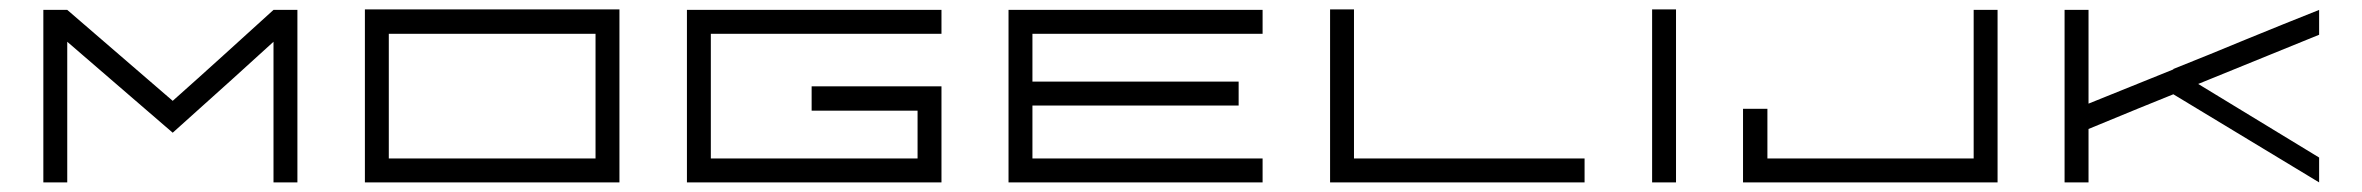

<svg xmlns="http://www.w3.org/2000/svg" viewBox="-20 -380 4921 400"><path d="M549.8 -359.4Q566.4 -359.4 599.6 -359.4Q599.6 -239.3 599.6 0Q583 0 549.8 0Q549.8 -97.7 549.8 -293Q480.5 -229.5 339.8 -103.5Q266.6 -167 120.1 -293Q120.1 -195.3 120.1 0Q103.5 0 70.3 0Q70.3 -119.1 70.3 -359.4Q86.9 -359.4 120.1 -359.4Q193.4 -295.9 339.8 -169.9Q392.6 -216.8 445.3 -264.6Q498 -312.5 549.8 -359.4Z M1220.7 -360.4Q1237.3 -360.4 1270.5 -360.4Q1270.5 -240.2 1270.5 0Q1093.8 0 740.2 0Q740.2 -120.1 740.2 -360.4Q860.4 -360.4 980.5 -360.4Q1100.6 -360.4 1220.7 -360.4ZM1220.7 -49.8Q1220.7 -136.7 1220.7 -309.6Q1077.1 -309.6 790 -309.6Q790 -223.6 790 -49.8Q898.4 -49.8 1005.9 -49.8Q1113.3 -49.8 1220.7 -49.8Z M1460.9 -49.8Q1604.5 -49.8 1891.6 -49.8Q1891.6 -83 1891.6 -149.4Q1818.4 -149.4 1670.9 -149.4Q1670.9 -167 1670.9 -200.2Q1761.7 -200.2 1941.4 -200.2Q1941.4 -183.6 1941.4 -149.4Q1941.4 -99.6 1941.4 0Q1931.6 0 1911.1 0Q1904.3 0 1891.6 0Q1748 0 1460.9 0Q1458 0 1451.2 0Q1438.5 0 1411.1 0Q1411.1 -120.1 1411.1 -359.4Q1424.8 -359.4 1451.2 -359.4Q1455.1 -359.4 1460.9 -359.4Q1621.1 -359.4 1941.4 -359.4Q1941.4 -342.8 1941.4 -309.6Q1781.2 -309.6 1460.9 -309.6Q1460.9 -245.1 1460.9 -179.7Q1460.9 -115.2 1460.9 -49.8Z M2610.4 -309.6Q2451.2 -309.6 2130.9 -309.6Q2130.9 -276.4 2130.9 -210Q2274.4 -210 2560.5 -210Q2560.5 -193.4 2560.5 -160.2Q2418 -160.2 2130.9 -160.2Q2130.9 -123 2130.9 -49.8Q2291 -49.8 2610.4 -49.8Q2610.4 -33.2 2610.4 0Q2451.2 0 2130.9 0Q2130.9 0 2130.9 0Q2114.3 0 2081.1 0Q2081.1 -120.1 2081.1 -359.4Q2097.7 -359.4 2130.9 -359.4Q2130.9 -359.4 2130.9 -359.4Q2291 -359.4 2610.4 -359.4Q2610.4 -347.7 2610.4 -335Q2610.4 -322.3 2610.4 -309.6Z M2800.8 -49.8Q2960.9 -49.8 3281.2 -49.8Q3281.2 -33.2 3281.2 0Q3112.3 0 2774.4 0Q2766.6 0 2751 0Q2751 -120.1 2751 -360.4Q2767.6 -360.4 2800.8 -360.4Q2800.8 -282.2 2800.8 -205.1Q2800.8 -127 2800.8 -49.8Z M3471.7 -360.4Q3471.7 -240.2 3471.7 0Q3455.1 0 3421.9 0Q3421.9 -120.1 3421.9 -360.4Q3433.6 -360.4 3446.3 -360.4Q3459 -360.4 3471.7 -360.4Z M4091.8 -359.4Q4108.4 -359.4 4141.6 -359.4Q4141.6 -240.2 4141.6 0Q4125 0 4091.8 0Q3931.6 0 3611.3 0Q3611.3 -2 3611.3 -5.9Q3611.3 -54.7 3611.3 -153.3Q3627.9 -153.3 3662.1 -153.3Q3662.1 -119.1 3662.1 -49.8Q3804.7 -49.8 4091.8 -49.8Q4091.8 -127 4091.8 -205.1Q4091.8 -282.2 4091.8 -359.4Z M4811.5 -359.4Q4811.5 -342.8 4811.5 -307.6Q4727.5 -273.4 4559.6 -205.1Q4643.6 -154.3 4811.5 -51.8Q4811.5 -34.2 4811.5 0Q4710 -61.5 4507.8 -183.6Q4507.8 -183.6 4507.8 -183.6Q4449.2 -160.2 4331.1 -111.3Q4331.1 -74.2 4331.1 0Q4314.5 0 4281.2 0Q4281.2 -120.1 4281.2 -359.4Q4297.9 -359.4 4331.1 -359.4Q4331.1 -293.9 4331.1 -164.1Q4389.6 -187.5 4507.8 -235.4Q4507.8 -236.3 4507.8 -236.3Q4507.8 -236.3 4507.8 -236.3Q4584 -266.6 4659.2 -297.9Q4735.4 -329.1 4811.5 -359.4Z"/></svg>

Font: Tsing
Style: Bold
Weight: 400
Designer: iepn
Foundry: Jiangxue academy
Version: Version 1.0